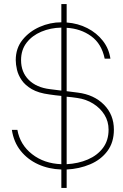

<svg xmlns="http://www.w3.org/2000/svg" viewBox="-20 -820 603 939"><path d="M280 -800H306V-710Q361 -706 407 -682.5Q453 -659 483 -620.5Q513 -582 520 -533H492Q477 -606 426 -643Q375 -680 306 -684V-374Q320 -372 333.5 -370.5Q347 -369 361 -367Q440 -357 488.5 -308Q537 -259 537 -186Q537 -124 505.5 -81.5Q474 -39 421 -16.5Q368 6 306 9V99H280V9Q218 7 166.5 -16.5Q115 -40 81 -82.5Q47 -125 38 -185H65Q78 -112 137 -66Q196 -20 280 -17V-351Q266 -352 251.5 -354Q237 -356 222 -358Q168 -365 135.5 -384Q103 -403 86 -428Q69 -453 63 -479Q57 -505 57 -526Q57 -584 90 -625Q123 -666 174 -688.5Q225 -711 280 -711ZM224 -384Q238 -382 252 -380.5Q266 -379 280 -377V-685Q227 -684 182 -665Q137 -646 110 -611Q83 -576 83 -526Q83 -467 120.5 -429.5Q158 -392 224 -384ZM357 -341Q344 -343 331.5 -344.5Q319 -346 306 -347V-17Q363 -20 409.5 -40Q456 -60 483.5 -96.5Q511 -133 511 -186Q511 -226 491 -258.5Q471 -291 436 -313Q401 -335 357 -341Z"/></svg>

Font: Haskoy Thin
Style: Regular
Weight: 100
Designer: Ertekin Erdin
Foundry: Ertekin Erdin
Version: Version 2.000; ttfautohint (v1.8.4.7-5d5b)